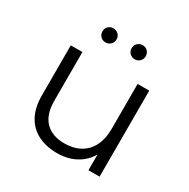

<svg xmlns="http://www.w3.org/2000/svg" viewBox="-163 -863 997 1015"><g transform="rotate(30 336.0 -355.5)"><path d="M316 5Q249 5 199 -20Q149 -45 121.5 -95Q94 -145 94 -220V-525H165V-228Q165 -144 206.5 -101.5Q248 -59 323 -59Q378 -59 418.5 -81.5Q459 -104 480.5 -147Q502 -190 502 -250V-525H573V0H505V-144L516 -118Q491 -60 438.5 -27.5Q386 5 316 5ZM423 -630Q406 -630 393 -642Q380 -654 380 -673Q380 -692 393 -704Q406 -716 423 -716Q441 -716 453.5 -704Q466 -692 466 -673Q466 -654 453.5 -642Q441 -630 423 -630ZM245 -630Q227 -630 214.5 -642Q202 -654 202 -673Q202 -692 214.5 -704Q227 -716 245 -716Q262 -716 275 -704Q288 -692 288 -673Q288 -654 275 -642Q262 -630 245 -630Z"/></g></svg>

Font: Montserrat Thin
Style: Regular
Weight: 400
Version: Version 9.000